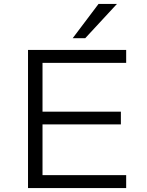

<svg xmlns="http://www.w3.org/2000/svg" viewBox="-20 -960 750 980"><path d="M123 0V-705H624V-639H197V-390H597V-325H197V-66H624V0ZM351 -765 483 -940H577L415 -765Z"/></svg>

Font: Nunito Sans 7pt SemiExpanded Light
Style: Regular
Weight: 300
Width: 6
Designer: Vernon Adams
Foundry: Vernon Adams
Version: Version 3.101;gftools[0.9.27]